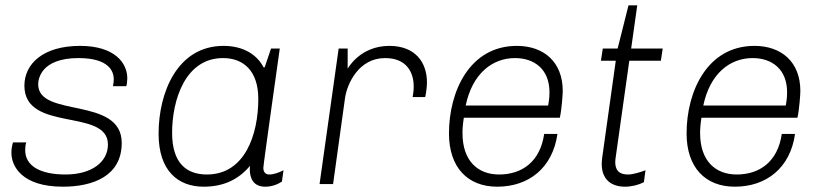

<svg xmlns="http://www.w3.org/2000/svg" viewBox="-20 -694 3124 724"><path d="M79 -157H29C25 -144 23 -131 23 -118C23 -66 64 10 217 10C332 10 439 -31 439 -155C439 -332 124 -248 124 -376C124 -393 132 -475 276 -475C392 -475 409 -424 409 -395C409 -382 406 -371 406 -369H456C458 -371 460 -388 460 -399C460 -456 413 -521 282 -521C141 -521 72 -452 72 -371C72 -193 387 -288 387 -149C387 -84 327 -36 227 -36C132 -36 75 -68 75 -128C75 -137 76 -148 79 -157Z M922 -55C922 -21 936 10 980 10C1003 10 1024 3 1043 -9L1049 -52C1032 -43 1011 -36 996 -36C983 -36 973 -43 973 -61C973 -73 1035 -511 1035 -511H1002L978 -440H974C948 -490 895 -521 823 -521C648 -521 578 -344 578 -190C578 -50 651 10 748 10C820 10 878 -15 923 -69C922 -64 922 -60 922 -55ZM760 -36C685 -36 629 -77 629 -193C629 -316 678 -475 821 -475C897 -475 954 -428 954 -321C954 -187 904 -36 760 -36Z M1536 -328H1583C1584 -327 1590 -361 1590 -383C1590 -459 1546 -521 1448 -521C1337 -521 1291 -435 1291 -435V-511H1257L1185 0H1236L1281 -324C1289 -379 1333 -475 1432 -475C1516 -475 1540 -418 1540 -368C1540 -360 1540 -352 1536 -328Z M2082 -189H2032C2017 -84 1948 -36 1862 -36C1782 -36 1724 -87 1724 -192C1724 -208 1725 -224 1729 -250H2091C2098 -280 2102 -339 2102 -351C2102 -461 2030 -521 1929 -521C1750 -521 1673 -348 1673 -191C1673 -62 1744 10 1855 10C1974 10 2064 -61 2082 -189ZM1922 -475C1995 -475 2052 -433 2052 -346C2052 -336 2052 -325 2047 -296H1736C1761 -416 1836 -475 1922 -475Z M2408 -7 2414 -52C2397 -45 2365 -36 2350 -36C2325 -36 2300 -42 2300 -84C2300 -90 2301 -96 2302 -103L2353 -465H2472L2479 -511H2360L2383 -674H2350L2309 -511H2253L2246 -465H2302L2251 -101C2250 -92 2249 -84 2249 -76C2249 -17 2285 10 2337 10C2362 10 2389 3 2408 -7Z M2978 -189H2928C2913 -84 2844 -36 2758 -36C2678 -36 2620 -87 2620 -192C2620 -208 2621 -224 2625 -250H2987C2994 -280 2998 -339 2998 -351C2998 -461 2926 -521 2825 -521C2646 -521 2569 -348 2569 -191C2569 -62 2640 10 2751 10C2870 10 2960 -61 2978 -189ZM2818 -475C2891 -475 2948 -433 2948 -346C2948 -336 2948 -325 2943 -296H2632C2657 -416 2732 -475 2818 -475Z"/></svg>

Font: Chivo Light
Style: Italic
Weight: 300
Italic angle: -8°
Designer: Hector Gatti
Foundry: Omnibus-Type
Version: Version 1.003;PS 001.003;hotconv 1.0.70;makeotf.lib2.5.58329